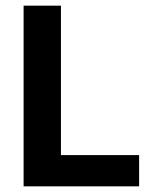

<svg xmlns="http://www.w3.org/2000/svg" viewBox="-20 -659 539 679"><path d="M195.5 0H63.5V-639H195.5ZM137.5 -110.5H472V0H137.5Z"/></svg>

Font: Anek Telugu Medium SemiBold
Style: Regular
Weight: 600
Version: Version 1.003